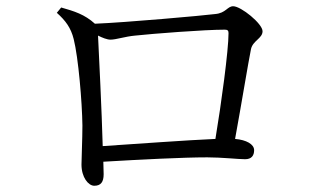

<svg xmlns="http://www.w3.org/2000/svg" viewBox="-20 -648 1040 615"><path d="M176 -624 162 -607C190 -582 207 -559 216 -523C231 -464 243 -321 244 -246C244 -203 241 -141 241 -121C241 -80 263 -53 282 -53C303 -53 312 -65 312 -90L311 -130C431 -137 566 -144 644 -144C690 -144 743 -138 765 -138C786 -138 794 -150 794 -167C794 -186 769 -200 733 -203C753 -312 775 -447 784 -491C790 -518 821 -525 821 -548C821 -572 752 -628 727 -628C708 -628 704 -606 669 -603C630 -598 383 -576 284 -572C251 -602 218 -612 176 -624ZM294 -534C308 -527 323 -521 334 -521C352 -521 380 -531 413 -534C468 -540 636 -553 700 -553C709 -553 712 -550 712 -542C712 -486 689 -317 670 -203C577 -199 416 -187 309 -180C306 -291 297 -473 294 -534Z"/></svg>

Font: Noto Serif CJK KR
Style: Regular
Weight: 400
Designer: Ryoko NISHIZUKA 西塚涼子 (kana & ideographs); Frank Grießhammer (Latin, Greek & Cyrillic); Wenlong ZHANG 张文龙 (bopomofo); San
Foundry: Adobe
Version: Version 2.001;hotconv 1.1.0;makeotfexe 2.6.0